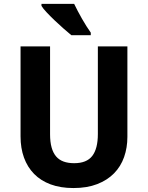

<svg xmlns="http://www.w3.org/2000/svg" viewBox="-20 -951 756 981"><path d="M630.9 -713.9V-252Q630.9 -196.3 614 -148.4Q597.2 -100.6 562.7 -65.4Q528.3 -30.3 476.6 -10.3Q424.8 9.8 355 9.8Q289.1 9.8 238.5 -9Q188 -27.8 154.1 -62.5Q120.1 -97.2 102.5 -145.8Q85 -194.3 85 -253.9V-713.9H235.8V-265.1Q235.8 -225.6 243.7 -197.5Q251.5 -169.4 266.8 -151.6Q282.2 -133.8 305.2 -125.5Q328.1 -117.2 358.9 -117.2Q422.9 -117.2 451.4 -154.3Q480 -191.4 480 -266.1V-713.9ZM344.7 -771Q328.1 -784.7 304.9 -804.9Q281.7 -825.2 259.3 -846.7Q236.8 -868.2 218.3 -887.9Q199.7 -907.7 191.9 -920.9V-931.2H358.9Q366.7 -914.6 377.2 -894.8Q387.7 -875 398.9 -855.2Q410.2 -835.4 421.9 -816.9Q433.6 -798.3 443.8 -784.2V-771Z"/></svg>

Font: Droid Sans
Style: Bold
Weight: 700
Foundry: Ascender Corporation
Version: Version 1.00 build 112